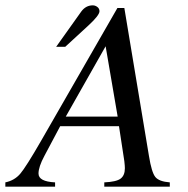

<svg xmlns="http://www.w3.org/2000/svg" viewBox="-71 -698 702 718"><path d="M139 -523 233 -655Q250 -678 276 -678Q285 -678 293 -672Q301 -666 301 -656Q301 -641 261 -604L173 -523ZM564 0H319V-16Q364 -18 380 -30Q396 -42 396 -69Q396 -77 394 -95L374 -226H154L95 -115Q73 -74 73 -49Q73 -19 135 -16V0H-51V-16Q-17 -23 4.5 -48Q26 -73 83 -172L368 -668H394L486 -115Q496 -53 510 -36Q524 -19 564 -16ZM369 -262 324 -525 175 -262Z"/></svg>

Font: STIX MathJax Alphabets
Style: Italic
Weight: 400
Italic angle: -16.33°
Designer: MicroPress Inc., with final additions and corrections provided by Coen Hoffman, Elsevier (retired)
Version: Version 1.1.1